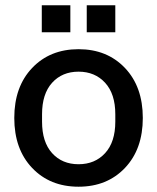

<svg xmlns="http://www.w3.org/2000/svg" viewBox="-20 -696 594 726"><path d="M452.5 -61Q385 10 277 10Q169 10 101.5 -61Q34 -132 34 -250Q34 -368 101.5 -439Q169 -510 277 -510Q385 -510 452.5 -439Q520 -368 520 -250Q520 -132 452.5 -61ZM138 -574V-676H246V-574ZM139 -236Q139 -159 177 -117Q215 -75 277 -75Q339 -75 377.5 -117Q416 -159 416 -236V-264Q416 -341 377.5 -383Q339 -425 277 -425Q215 -425 177 -383Q139 -341 139 -264ZM308 -574V-676H416V-574Z"/></svg>

Font: TASA Orbiter Display Medium
Style: Regular
Weight: 500
Designer: Weizhong Zhang
Version: Version 1.000;Glyphs 3.1.2 (3151)